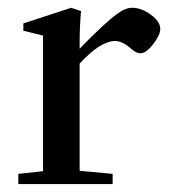

<svg xmlns="http://www.w3.org/2000/svg" viewBox="-20 -466 434 486"><path d="M26.4 0V-25.9L88.9 -32.7V-376L39.1 -388.2V-406.7L160.2 -446.3L185.1 -438Q181.6 -397.9 181.6 -360.4V-342.8Q245.1 -408.2 276.9 -431.2Q296.9 -446.3 315.4 -446.3Q337.4 -446.3 361.6 -429Q385.7 -411.6 385.7 -392.6Q385.7 -377.4 367.7 -354.2Q349.6 -331.1 335.4 -331.1Q325.2 -331.1 313.5 -341.3Q290 -362.3 271.5 -362.3Q233.9 -361.8 181.6 -305.2V-33.7L265.1 -25.9V0Z"/></svg>

Font: Elstob Medium
Style: Regular
Weight: 500
Designer: Peter S. Baker
Version: Version 1.015